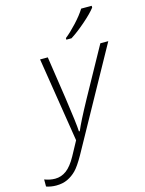

<svg xmlns="http://www.w3.org/2000/svg" viewBox="-250 -851 887 1175"><g transform="rotate(-15 193.0 -263.0)"><path d="M60.1 -530.8H108.9L148.9 -263.2Q173.8 -91.8 175.8 -43.9H181.2Q202.1 -95.2 272 -223.1L441.9 -530.8H492.2L144 99.1Q108.9 161.1 84.2 186Q59.6 210.9 28.6 225.6Q-2.4 240.2 -43 240.2Q-76.2 240.2 -106 230V185.1Q-71.3 198.2 -39.1 198.2Q0 198.2 32.7 174.1Q65.4 149.9 96.2 93.8Q127 37.6 145 3.9ZM246.6 -616.2Q278.8 -641.1 320.1 -685.5Q361.3 -730 383.3 -766.1H450.2V-754.9Q425.3 -722.7 373.3 -677.5Q321.3 -632.3 279.3 -606H246.6Z"/></g></svg>

Font: CAA NEO Sans Light
Style: Italic
Weight: 300
Italic angle: -12°
Version: Version 1.10